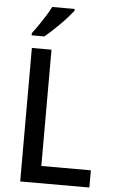

<svg xmlns="http://www.w3.org/2000/svg" viewBox="-62 -982 603 1023"><g transform="rotate(5 239.5 -470.5)"><path d="M86 0V-714H191V-92H456V0ZM295 -931Q284 -917 266.5 -897Q249 -877 227.5 -855.5Q206 -834 185 -814.5Q164 -795 147 -781H79V-793Q96 -815 113.5 -840.5Q131 -866 147.5 -892.5Q164 -919 175 -941H295Z"/></g></svg>

Font: Noto Sans Hebrew SemiCondensed Medium
Style: Regular
Weight: 500
Width: 4
Designer: Monotype Design Team
Foundry: Monotype Imaging Inc.
Version: Version 2.003